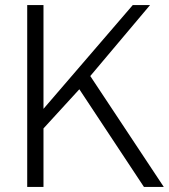

<svg xmlns="http://www.w3.org/2000/svg" viewBox="-20 -735 666 755"><path d="M151 -307 502 -715H570L335 -436L624 0H546L292 -384L151 -230V0H87V-715H151Z"/></svg>

Font: Afta sans
Style: Regular
Weight: 400
Designer: par.qink
Foundry: Oriol Esparraguera Font
Version: Version 1.000